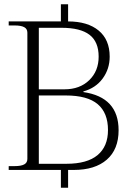

<svg xmlns="http://www.w3.org/2000/svg" viewBox="-20 -801 613 905"><path d="M539 -187Q539 -97 483.5 -48.5Q428 0 328 0H301V84H267V0H21V-18H49Q79 -18 94 -26Q109 -34 109 -52V-647Q109 -665 94 -673Q79 -681 49 -681H21V-700H267V-781H301V-700Q393 -700 445 -657Q497 -614 497 -534Q497 -476 464 -431Q431 -386 373 -370V-367Q539 -343 539 -187ZM163 -380H284Q356 -380 400.5 -423Q445 -466 445 -534Q445 -604 402 -637Q359 -670 270 -670H163ZM489 -188Q489 -269 440.5 -310Q392 -351 290 -351H163V-29H293Q391 -29 440 -70Q489 -111 489 -188Z"/></svg>

Font: Taviraj ExtraLight
Style: Regular
Weight: 200
Designer: Katatrad Team
Foundry: CadsonDemak
Version: Version 1.030